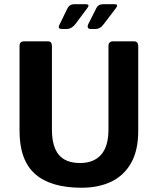

<svg xmlns="http://www.w3.org/2000/svg" viewBox="-20 -861 740 901"><path d="M363.3 20Q217.3 20 144.5 -44.7Q71.7 -109.3 71.7 -246.7V-646Q71.7 -666.3 91.3 -667H205.7Q223.7 -667 223.7 -644.7V-253.3Q223.7 -173.7 255.8 -134.8Q288 -96 356 -96Q419.7 -96 454.3 -134.8Q489 -173.7 489 -253.3V-644.7Q489 -667 510.7 -667H609.3Q628 -667 628.7 -644.7V-246.7Q628.7 -155 595 -95.8Q561.3 -36.7 501.7 -8.3Q442 20 363.3 20ZM393.7 -746.7 432.7 -824Q441.3 -841.3 463.7 -841.3H517.3Q537 -841.3 524.7 -823.7L466.7 -747.7Q451 -725 427 -725H406.3Q385.7 -725 393.7 -746.7ZM259.7 -746.3 297.3 -823.3Q307 -841.3 328 -841.3H381.3Q403.3 -841.3 391 -824.7L333.3 -747.3Q315.3 -725 292.7 -725H269.3Q248.3 -725.7 259.7 -746.3Z"/></svg>

Font: Vivano Light
Style: Regular
Weight: 300
Designer: Joe Prince, Josias Burgherr
Version: Version 2.064;September 19, 2022;FontCreator 14.0.0.2877 64-